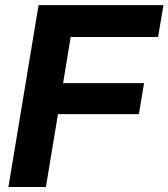

<svg xmlns="http://www.w3.org/2000/svg" viewBox="-20 -748 674 768"><path d="M13.7 0 134.3 -727.5H633.8L612.3 -600.1H262.7L232.4 -415.5H556.2L535.6 -291.5H211.9L163.6 0Z"/></svg>

Font: Inter 28pt
Style: Bold Italic
Weight: 700
Italic angle: -9.3988°
Designer: Rasmus Andersson
Foundry: rsms
Version: Version 4.001;git-66647c0bb